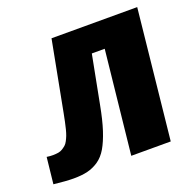

<svg xmlns="http://www.w3.org/2000/svg" viewBox="-121 -688 814 806"><g transform="rotate(-20 286.5 -285.5)"><path d="M-12.7 0.5C24.4 4.7 53.9 6.8 75.7 6.8C100.1 6.8 121 4.7 138.4 0.5C155.8 -3.7 172.4 -11.1 188 -21.7C203.6 -32.3 217 -47.2 228.3 -66.4C239.5 -85.6 249.8 -109.7 259.3 -138.7C268.7 -167.6 277.3 -203.1 285.2 -245.1L326.7 -460.4H384.3L335.4 0H511.7L572.3 -578.1H189.5L129.9 -265.6C127 -251 124.5 -238.9 122.6 -229.2C120.6 -219.6 118.2 -209.4 115.5 -198.5C112.7 -187.6 110 -178.8 107.4 -172.1C104.8 -165.4 101.6 -158.5 97.9 -151.4C94.2 -144.2 90.1 -138.8 85.7 -135C81.3 -131.3 76.3 -127.6 70.6 -124C64.9 -120.4 58.6 -118.1 51.8 -116.9C44.9 -115.8 37.2 -115.2 28.6 -115C19.9 -114.8 10.4 -115.6 0 -117.2Z"/></g></svg>

Font: Oswald
Style: Heavy
Weight: 800
Designer: Vernon Adams
Foundry: Vernon Adams
Version: 3.0; ttfautohint (v0.95.6-bc232) -l 8 -r 50 -G 200 -x 0 -w "